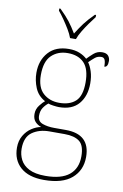

<svg xmlns="http://www.w3.org/2000/svg" viewBox="-107 -826 723 1126"><g transform="rotate(10 255.0 -263.0)"><path d="M237 240Q146 240 97.5 197Q49 154 49 80Q49 39 67 8.5Q85 -22 112.5 -40Q140 -58 168 -63Q146 -70 131 -86.5Q116 -103 116 -132Q116 -161 134 -184Q152 -207 164 -216Q121 -239 103 -282.5Q85 -326 85 -372Q85 -446 128 -494Q171 -542 250 -542Q286 -542 313 -531Q340 -520 358 -503Q372 -518 394 -537.5Q416 -557 445 -557Q470 -557 481 -544Q492 -531 492 -513Q492 -476 471 -476Q471 -505 465 -517Q459 -529 445 -529Q423 -529 407.5 -516.5Q392 -504 373 -485Q387 -466 397 -435Q407 -404 407 -364Q407 -289 367.5 -242.5Q328 -196 250 -196Q238 -196 216 -199Q194 -202 186 -206Q169 -193 156.5 -174Q144 -155 144 -126Q144 -93 174 -82Q204 -71 244 -71H313Q458 -71 458 65Q458 144 402.5 192Q347 240 237 240ZM247 -221Q309 -221 344 -253Q379 -285 379 -365Q379 -445 344.5 -481Q310 -517 247 -517Q189 -517 151 -481Q113 -445 113 -364Q113 -290 151 -255.5Q189 -221 247 -221ZM241 215Q336 215 383 176.5Q430 138 430 66Q430 1 399.5 -22.5Q369 -46 311 -46H220Q160 -46 118.5 -17Q77 12 77 82Q77 117 92.5 147.5Q108 178 144 196.5Q180 215 241 215ZM244 -606Q236 -629 220 -655.5Q204 -682 186 -708Q168 -734 152 -753V-766H159Q197 -729 218.5 -701Q240 -673 262 -636Q285 -673 306 -701Q327 -729 364 -766H371V-753Q356 -734 337.5 -708Q319 -682 303 -655.5Q287 -629 279 -606Z"/></g></svg>

Font: Noto Serif Thin
Style: Regular
Weight: 100
Designer: Monotype Design Team
Foundry: Monotype Imaging Inc.
Version: Version 2.015